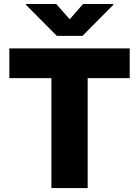

<svg xmlns="http://www.w3.org/2000/svg" viewBox="-20 -952 704 972"><path d="M27.3 -707H636.7V-556.6H423.8V0H240.2V-556.6H27.3ZM333 -854.5 400.4 -931.6H553.7V-927.7L397.5 -770.5H267.6L111.3 -927.7V-931.6H264.6Z"/></svg>

Font: Pretendard JP Black
Style: Regular
Weight: 900
Designer: Base glyphs from Inter by Rasmus Andersson; Hangeul glyphs from Noto Sans CJK(Source Han Sans) by Jang Soo-young and Kan
Foundry: Kil Hyung-jin
Version: Version 1.309